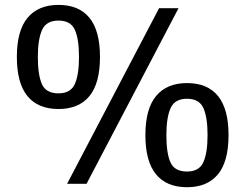

<svg xmlns="http://www.w3.org/2000/svg" viewBox="-20 -761 1017 795"><path d="M394 -525.4Q394 -415.5 349.9 -362.5Q305.7 -309.6 222.2 -309.6Q137.2 -309.6 93.5 -363.3Q49.8 -417 49.8 -524.9Q49.8 -634.3 94.2 -687.5Q138.7 -740.7 222.2 -740.7Q307.1 -740.7 350.6 -687Q394 -633.3 394 -525.4ZM719.2 -727.1 338.4 0H257.8L638.7 -727.1ZM926.3 -201.7Q926.3 -91.8 882.1 -38.8Q837.9 14.2 754.4 14.2Q669.4 14.2 625.7 -39.6Q582 -93.3 582 -201.2Q582 -310.5 626.5 -363.8Q670.9 -417 754.4 -417Q839.4 -417 882.8 -363.3Q926.3 -309.6 926.3 -201.7ZM307.1 -525.4Q307.1 -599.6 289.8 -637.7Q272.5 -675.8 222.2 -675.8Q171.9 -675.8 154.3 -637.2Q136.7 -598.6 136.7 -524.9Q136.7 -451.7 153.3 -413.1Q169.9 -374.5 222.2 -374.5Q272.5 -374.5 289.8 -413.1Q307.1 -451.7 307.1 -525.4ZM839.4 -201.7Q839.4 -275.9 822 -314Q804.7 -352.1 754.4 -352.1Q704.1 -352.1 686.5 -313.5Q668.9 -274.9 668.9 -201.2Q668.9 -127.9 685.5 -89.4Q702.1 -50.8 754.4 -50.8Q804.7 -50.8 822 -89.4Q839.4 -127.9 839.4 -201.7Z"/></svg>

Font: Phetsarath
Style: Regular
Weight: 400
Designer: Danh Hong
Foundry: Danh Hong
Version: Version 1.01